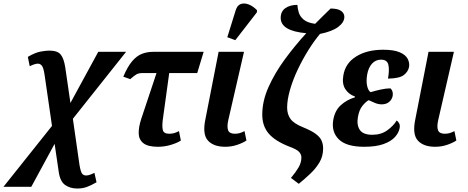

<svg xmlns="http://www.w3.org/2000/svg" viewBox="-92 -834 2689 1104"><path d="M-72 240 207 -110 164 -406Q158 -445 148.5 -456.5Q139 -468 126 -468Q115 -468 101.5 -463Q88 -458 79 -453L68 -507Q111 -532 142 -537.5Q173 -543 191 -543Q238 -543 256.5 -521Q275 -499 283 -448L313 -242L473 -536H633L327 -151L365 114Q372 155 380.5 165Q389 175 403 175Q415 175 428 170Q441 165 451 160L463 214Q430 233 406 241.5Q382 250 352 250Q312 250 283 230Q254 210 246 156L222 -7L88 240Z M816 10Q758 10 732 -11Q706 -32 705.5 -68Q705 -104 720 -150L808 -414H729Q707 -414 694.5 -407.5Q682 -401 657 -379L617 -393Q641 -450 667 -481Q693 -512 723 -524Q753 -536 789 -536H1079L1042 -414H881L844 -145Q839 -106 844.5 -85.5Q850 -65 881 -65Q895 -65 907 -68Q919 -71 937 -80L948 -26Q927 -12 890.5 -1Q854 10 816 10Z M1203 10Q1136 10 1103.5 -26Q1071 -62 1089 -148L1165 -536H1311L1221 -145Q1212 -106 1219.5 -85.5Q1227 -65 1258 -65Q1272 -65 1284 -68Q1296 -71 1314 -80L1325 -26Q1304 -12 1271.5 -1Q1239 10 1203 10ZM1261 -603 1215 -620 1263 -774Q1272 -804 1293 -811Q1314 -818 1339 -808Q1364 -798 1386 -775L1385 -763Z M1626 223 1581 189Q1608 157 1624.5 129Q1641 101 1641 71Q1641 54 1628 39.5Q1615 25 1574 10Q1491 -22 1453.5 -65.5Q1416 -109 1416 -175Q1416 -253 1452 -333.5Q1488 -414 1545.5 -492.5Q1603 -571 1669 -643Q1522 -656 1522 -731Q1522 -768 1548.5 -787Q1575 -806 1618 -806Q1619 -785 1626 -762Q1633 -739 1654.5 -721Q1676 -703 1720 -697Q1743 -720 1765 -742Q1787 -764 1809 -785Q1850 -785 1869 -771.5Q1888 -758 1888 -737Q1888 -706 1853 -679.5Q1818 -653 1748 -639Q1715 -600 1681.5 -546.5Q1648 -493 1620 -434Q1592 -375 1575.5 -317.5Q1559 -260 1559 -215Q1559 -177 1578.5 -150Q1598 -123 1651 -102Q1698 -83 1723 -64.5Q1748 -46 1757 -25.5Q1766 -5 1766 19Q1766 65 1744.5 100.5Q1723 136 1691 166Q1659 196 1626 223Z M2002 10Q1900 10 1856.5 -32.5Q1813 -75 1824 -143Q1833 -198 1868 -229.5Q1903 -261 1948 -274L1949 -279Q1912 -292 1893 -322.5Q1874 -353 1882 -399Q1893 -470 1955.5 -509Q2018 -548 2111 -548Q2172 -548 2206 -533.5Q2240 -519 2252 -496Q2264 -473 2260 -449Q2255 -422 2230 -402.5Q2205 -383 2139 -382Q2148 -433 2141 -462Q2134 -491 2099 -491Q2068 -491 2047 -468Q2026 -445 2019 -404Q2013 -367 2019 -340Q2025 -313 2039 -304Q2065 -312 2096.5 -319Q2128 -326 2153 -326Q2170 -311 2166 -283Q2162 -262 2145.5 -248Q2129 -234 2103 -234Q2084 -234 2065.5 -241.5Q2047 -249 2028 -258Q2011 -249 1992 -225.5Q1973 -202 1966 -161Q1958 -115 1977 -87Q1996 -59 2049 -59Q2099 -59 2134.5 -84.5Q2170 -110 2189 -141Q2197 -136 2203 -125Q2209 -114 2206 -98Q2201 -70 2178.5 -45.5Q2156 -21 2113 -5.5Q2070 10 2002 10Z M2410 10Q2343 10 2310.5 -26Q2278 -62 2296 -148L2372 -536H2518L2428 -145Q2419 -106 2426.5 -85.5Q2434 -65 2465 -65Q2479 -65 2491 -68Q2503 -71 2521 -80L2532 -26Q2511 -12 2478.5 -1Q2446 10 2410 10Z"/></svg>

Font: Noto Serif Condensed
Style: Bold Italic
Weight: 700
Width: 3
Italic angle: -12°
Designer: Monotype Design Team
Foundry: Monotype Imaging Inc.
Version: Version 2.014